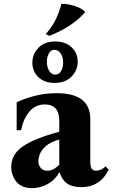

<svg xmlns="http://www.w3.org/2000/svg" viewBox="-20 -956 581 991"><path d="M146 15Q91 15 64.5 -18Q38 -51 38 -94Q38 -160 98.5 -201Q159 -242 286 -276V-329Q286 -376 266.5 -396.5Q247 -417 212 -417Q164 -417 132.5 -381Q101 -345 89 -284H66V-428Q100 -445 154.5 -460Q209 -475 273 -475Q446 -475 446 -341V-123Q446 -100 452 -87.5Q458 -75 476 -75Q486 -75 498.5 -79.5Q511 -84 525 -97L541 -81Q519 -35 483 -12.5Q447 10 401 10Q352 10 325.5 -9.5Q299 -29 288 -66H286Q263 -26 225 -5.5Q187 15 146 15ZM224 -75Q244 -75 259.5 -84.5Q275 -94 286 -106V-236Q240 -223 216.5 -202Q193 -181 185.5 -160Q178 -139 178 -125Q178 -104 190 -89.5Q202 -75 224 -75ZM262 -528Q210 -528 178.5 -557.5Q147 -587 147 -632Q147 -677 178.5 -709.5Q210 -742 265 -742Q317 -742 349 -712.5Q381 -683 381 -638Q381 -593 349 -560.5Q317 -528 262 -528ZM265 -571Q285 -571 295.5 -589.5Q306 -608 306 -633Q306 -662 293 -680.5Q280 -699 261 -699Q242 -699 232 -680Q222 -661 222 -637Q222 -609 234 -590Q246 -571 265 -571ZM297 -936Q314 -937 337.5 -932.5Q361 -928 383.5 -918.5Q406 -909 420 -894Q386 -854 337.5 -823Q289 -792 235 -771L216 -780Q251 -819 269 -858Q287 -897 297 -936Z"/></svg>

Font: Bona Nova
Style: Bold
Weight: 700
Designer: Mateusz Machalski
Foundry: Capitalics
Version: Version 4.001; ttfautohint (v1.8.3)